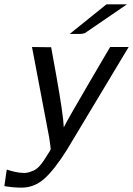

<svg xmlns="http://www.w3.org/2000/svg" viewBox="-27 -689 611 882"><path d="M293 -533 462 -669H556L363 -537Q352 -533 338 -533ZM120 -473Q134 -473 164 -472.5Q194 -472 208 -472L231 -345Q264 -160 266 -104Q273 -119 307 -178.5Q341 -238 376 -297.5Q411 -357 444.5 -414.5Q478 -472 479 -473H564L280 0Q222 92 176 132.5Q130 173 72 173Q35 173 -7 166L4 90Q47 104 74 105Q94 108 118 98Q139 92 157 71Q175 50 198 11V12Q205 0 206 -4Q206 -10 199 -57Z"/></svg>

Font: Coval
Style: Book Italic
Weight: 350
Foundry: Context Ltd
Version: Version 001.000